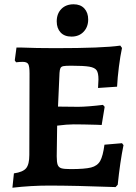

<svg xmlns="http://www.w3.org/2000/svg" viewBox="-20 -867 636 897"><path d="M557 -189Q541 -111 530 -4L520 7Q329 0 209 0Q125 0 38 10L45 -57Q87 -63 102 -81Q117 -99 117 -143L118 -524Q118 -557 112 -567.5Q106 -578 86 -578Q73 -578 55 -576L49 -585L57 -645H77Q148 -642 238 -642Q461 -642 542 -654L550 -643Q542 -606 535.5 -555Q529 -504 527 -462L438 -456L440 -496Q440 -526 431.5 -538.5Q423 -551 397.5 -555.5Q372 -560 312 -560Q286 -560 276 -558Q266 -556 262.5 -549Q259 -542 258 -526L251 -369L345 -368Q366 -368 397.5 -370.5Q429 -373 461 -377L469 -368L455 -283Q442 -283 435 -284Q365 -286 324 -286Q293 -286 247 -280L245 -137Q245 -109 249.5 -97Q254 -85 266.5 -81Q279 -77 310 -77Q376 -77 405.5 -84.5Q435 -92 448 -115Q461 -138 468 -191L550 -198ZM245 -767Q245 -803 266.5 -825Q288 -847 324 -847Q356 -847 374 -827.5Q392 -808 392 -776Q392 -741 370.5 -718.5Q349 -696 314 -696Q281 -696 263 -715.5Q245 -735 245 -767Z"/></svg>

Font: Alegreya
Style: Bold
Weight: 700
Designer: Juan Pablo del Peral
Foundry: Huerta Tipografica
Version: Version 2.008; ttfautohint (v1.8)